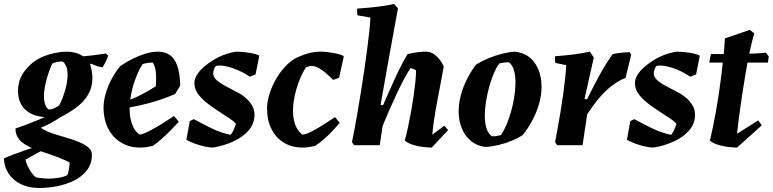

<svg xmlns="http://www.w3.org/2000/svg" viewBox="-51 -732 3897 968"><path d="M146.7 215.8Q94.5 215.8 55.1 196.8Q15.6 177.9 -6.9 144.1Q-29.5 110.4 -31.5 67Q-16.1 59 13.5 48Q43.2 37 76.5 25.5Q109.8 14 138.7 4.5Q167.6 -5 182.9 -10L202.4 3L77.5 72.9Q79.6 86.4 88.3 104.8Q97 123.1 108.1 138.8Q119.3 154.4 128.3 160.9Q143.7 164.9 160.3 166.6Q176.8 168.4 194.4 168.4Q218 168.4 244.2 164.3Q270.4 160.3 288.3 151.1Q293.4 140.6 296.8 120.3Q300.1 100.1 300.1 87Q274.9 74 246 62.7Q217.1 51.5 187.1 41.4Q157 31.4 127.4 21.9Q98.9 10.5 75.9 -3.4Q53 -17.3 40 -37.1Q26.9 -56.9 26.9 -83.9Q41.3 -88.9 69 -99.1Q96.7 -109.4 126.2 -121.1Q155.7 -132.9 174 -141.9Q152.7 -142.9 129.4 -149.6Q106.1 -156.3 85.6 -171.6Q65 -186.8 52.4 -212.3Q39.8 -237.8 39.8 -274.7Q39.8 -320.4 62.5 -358Q85.3 -395.5 121.2 -421.6Q145 -438.5 172.4 -449.2Q199.8 -460 229.4 -465.7Q259 -471.5 288.6 -471.5Q308.4 -471.5 329.6 -465.8Q350.9 -460 368.2 -448Q393 -450 416.4 -453Q439.8 -456 457.5 -458.5Q475.3 -461 481.2 -463L494.6 -452Q491.1 -440 483.2 -423.3Q475.3 -406.6 465.8 -392.6Q452.9 -393.6 435.9 -399.6Q418.9 -405.6 406.9 -412.1L403.4 -406.1Q407.9 -394.6 411.4 -374.9Q414.8 -355.1 414.8 -338.7Q414.8 -301.9 401.9 -272.3Q388.9 -242.7 366.1 -219.1Q343.4 -195.4 313.5 -175.7Q283.6 -155.9 250.7 -139.3Q239.5 -131.5 227.5 -124.3Q215.6 -117.1 203.6 -110.9Q191.6 -104.7 179.4 -98.8Q167.2 -92.9 154.9 -88.2Q167.8 -77.7 190.7 -68.1Q213.6 -58.6 241.5 -50.6Q269.3 -42.6 296.5 -34.1Q319 -27.1 339.8 -19Q360.6 -11 376.9 -1.4Q393.3 8.2 402.8 20.3Q412.4 32.5 412.4 48.2Q412.4 92.7 388.6 124.7Q364.8 156.6 325.4 176.7Q286 196.9 239.2 206.3Q192.4 215.8 146.7 215.8ZM195 -180.1Q209.3 -180.1 224.3 -187.3Q239.3 -194.6 246.9 -200.6Q254.3 -212.3 264.1 -237.1Q273.9 -262 281.7 -293.1Q289.5 -324.3 289.5 -354.7Q289.5 -385.7 280.7 -402.2Q271.8 -418.8 264 -422.1Q246.7 -422.1 235 -419.1Q223.3 -416.1 213.1 -412.1Q208.6 -403.8 201.3 -385.1Q194.1 -366.5 187 -342.7Q180 -318.9 175.2 -293.5Q170.5 -268 170.5 -245.5Q170.5 -226.3 174.7 -211.9Q178.8 -197.4 184.6 -189.5Q190.3 -181.5 195 -180.1Z M656.2 12Q602.2 12 560.7 -12.5Q519.2 -37 495.8 -81.1Q472.3 -125.3 470.9 -183.9Q470.4 -220 481.5 -259.1Q492.6 -298.3 512.6 -335.1Q532.5 -372 556.3 -399.9Q584.9 -418.9 616.9 -435.1Q649 -451.2 682.3 -461.4Q715.7 -471.5 745.4 -471.5Q779.3 -471.5 803.8 -455.5Q828.2 -439.5 842.1 -402.4Q856 -365.3 857.5 -300.1L831.8 -257.9Q766.2 -229.9 701.5 -212.5Q636.9 -195 575.1 -186.3L575.5 -220Q617.6 -232.7 655.1 -251.5Q692.6 -270.3 734.8 -297.1Q736.7 -328.8 735.9 -350.4Q735.2 -372.1 731.4 -387.6Q727.7 -403.1 719.6 -416.6Q707.6 -416.6 693.8 -414.8Q679.9 -413 668 -408.9Q649.3 -379.7 633.7 -339.2Q618.2 -298.6 609.9 -255.2Q601.7 -211.8 602.6 -173.4Q603.6 -136.4 615.3 -104.4Q627 -72.4 652.1 -53.2Q672 -55.8 703.7 -72.5Q735.4 -89.1 768.7 -110Q802.1 -130.9 825.9 -147.4L850.7 -118.3Q836.3 -102.8 813.5 -79.1Q790.7 -55.4 765.2 -32.7Q739.7 -9.9 718.2 3.8Q702.6 7.4 687 9.7Q671.4 12 656.2 12Z M1022.6 12Q1005.7 12 980.5 6.5Q955.4 1 931 -8Q906.6 -17 888.7 -27L905.7 -121.4L926 -131.4Q967.2 -108.9 1015.2 -85.4Q1063.1 -61.8 1111.7 -52.3Q1121.3 -63.6 1128.1 -79.6Q1134.9 -95.5 1138.4 -108.3Q1131.8 -115.5 1123.3 -122.4Q1114.9 -129.3 1105.2 -135.6Q1095.5 -142 1085.7 -148.1Q1061 -164.8 1033.9 -182.5Q1006.7 -200.2 982.9 -220.5Q959 -240.7 944 -263.4Q929.1 -286.2 929.1 -313Q929.1 -333.4 941.8 -354.3Q954.5 -375.3 977.6 -395.1Q1014.3 -426.6 1054.4 -445.5Q1094.4 -464.5 1138.5 -471.5Q1155.4 -471.5 1177.7 -469.5Q1200 -467.5 1221.4 -463Q1242.7 -458.5 1255.1 -452.5V-445L1237.4 -356.8L1208.1 -345.3Q1177.1 -366.5 1143.3 -380.4Q1109.5 -394.3 1081.6 -399.1Q1068.6 -401.5 1057.6 -401.6Q1046.6 -401.7 1036.9 -399.1Q1030.9 -390.9 1027.4 -380.6Q1023.9 -370.4 1023.9 -362.2Q1023.9 -343 1042.5 -327Q1061 -310.9 1088.7 -296.6Q1116.4 -282.2 1143 -268Q1166.4 -256.5 1186.5 -239.4Q1206.5 -222.4 1219.3 -201Q1232.1 -179.7 1232.1 -153.3Q1232.1 -109.4 1203.5 -75.7Q1174.9 -42 1127.3 -19.7Q1079.6 2.5 1022.6 12Z M1475 12Q1421.1 12 1380.5 -12.5Q1339.9 -37 1317.7 -81.4Q1295.4 -125.8 1295.4 -183.9Q1295.4 -216.8 1306.1 -253.5Q1316.8 -290.3 1336.1 -325.5Q1355.4 -360.7 1381.2 -390.1Q1407.1 -419.4 1437.4 -437.7Q1473 -454.7 1503 -463.1Q1533 -471.5 1566.2 -471.5Q1583 -471.5 1605.1 -468.7Q1627.1 -465.9 1648.2 -461.2Q1669.3 -456.4 1681.2 -449.9V-442.4L1658.6 -340L1628.8 -329Q1611.2 -346.8 1592.8 -362.7Q1574.4 -378.6 1556 -388.9Q1537.6 -399.1 1519.7 -399.6Q1513 -399.6 1506.2 -397.7Q1499.4 -395.9 1491.5 -392.8Q1472.9 -363.6 1458 -325.8Q1443.2 -288.1 1434.7 -248.5Q1426.2 -208.9 1426.2 -173.4Q1426.2 -136.4 1437.2 -104.4Q1448.2 -72.4 1473.3 -53.2Q1493.2 -54.8 1522.3 -70.1Q1551.3 -85.3 1582.5 -105.3Q1613.8 -125.2 1638 -141.7L1661.9 -112.6Q1648 -96.2 1627.1 -73.9Q1606.2 -51.6 1582.8 -30.8Q1559.4 -9.9 1537.5 3.8Q1521.9 7.4 1506.3 9.7Q1490.7 12 1475 12Z M2125.8 12Q2107.2 12 2081.7 8.9Q2056.2 5.9 2031.5 -1.7Q2006.8 -9.2 1989.7 -23.1Q1998.3 -54.8 2006.4 -92.6Q2014.5 -130.3 2021.8 -170.6Q2029.1 -211 2034.6 -249.6Q2040.1 -288.2 2043.4 -321.3Q2046.6 -354.5 2046.6 -377.5Q2042 -380.7 2034.3 -383.8Q2026.6 -387 2018.8 -389Q2004.6 -368.4 1986.4 -334.1Q1968.2 -299.8 1948.7 -258.3Q1929.3 -216.8 1911 -175Q1892.8 -133.1 1877.9 -96.8L1863.6 0H1734L1723.5 -15.5Q1729.1 -42.7 1736.9 -83.4Q1744.7 -124.1 1753 -173.8Q1761.3 -223.5 1770.1 -277.7Q1778.9 -331.8 1786.7 -385.4Q1794.4 -439.1 1800.7 -488.3Q1807 -537.5 1811.3 -577.5Q1815.5 -617.5 1816.5 -643.7L1751.3 -654.7Q1748.3 -670.5 1749.8 -688.5Q1778.5 -690.6 1811.2 -693.6Q1843.9 -696.7 1876.3 -701.3Q1908.7 -705.9 1935.8 -712L1955.4 -689.7Q1932.9 -568.7 1910.5 -444Q1888.2 -319.2 1867.8 -204L1880 -201Q1894.3 -233.2 1909.7 -268.7Q1925.2 -304.1 1941.6 -339.5Q1958 -374.9 1973.9 -405.7Q1989.8 -436.6 2004.5 -459.5Q2029.9 -465.5 2051.8 -468.5Q2073.8 -471.5 2097.8 -471.5Q2119.4 -471.5 2137.7 -458.2Q2156.1 -444.9 2168.9 -427.2Q2181.7 -409.5 2186 -396.2Q2182.1 -371.3 2176.6 -343.7Q2171.1 -316.1 2165.9 -287.7Q2160.6 -259.2 2155.1 -230.8Q2149.5 -199.7 2143.9 -168.8Q2138.4 -138 2134.6 -109.2Q2130.8 -80.4 2128.3 -53L2189.2 -98.2L2208.3 -76.3Z M2397.4 8.9Q2353.9 3.9 2323.8 -20.8Q2293.8 -45.4 2277.6 -84Q2261.4 -122.6 2261.4 -169.9Q2261.4 -210 2272.5 -252.1Q2283.6 -294.2 2304 -334.2Q2324.3 -374.2 2349.7 -407Q2379.3 -425 2412.9 -438.7Q2446.5 -452.4 2480.9 -461.2Q2515.4 -469.9 2545.3 -471.5Q2610.5 -464.1 2645.3 -414.3Q2680.1 -364.6 2679.2 -291.7Q2679.2 -252.1 2666.9 -209.1Q2654.6 -166 2633 -125.2Q2611.5 -84.5 2584.1 -51.1Q2559.3 -34.7 2527.2 -21.7Q2495 -8.8 2461.6 -0.7Q2428.2 7.3 2397.4 8.9ZM2429.6 -44.7Q2441.5 -44.7 2454.1 -46.7Q2466.7 -48.7 2475 -51.3Q2489.2 -72.2 2502.3 -103Q2515.4 -133.8 2525.7 -169.8Q2536 -205.8 2541.7 -242.5Q2547.4 -279.2 2547.9 -311Q2548.4 -348.4 2540.7 -376.2Q2533 -403.9 2515.1 -418Q2501.7 -418 2489 -416.5Q2476.4 -415 2466.2 -412Q2451 -391.6 2437.9 -360.1Q2424.8 -328.5 2414.7 -291.6Q2404.7 -254.6 2399 -217.9Q2393.2 -181.1 2393.2 -148.8Q2393.2 -112.9 2401.7 -85.4Q2410.2 -57.8 2429.6 -44.7Z M2758.1 0 2747.6 -15.5Q2753.1 -44.3 2760.1 -82.9Q2767.1 -121.5 2774.4 -164.7Q2781.7 -207.8 2787.6 -251Q2793.4 -294.3 2797.9 -333.7Q2802.5 -373.2 2803.5 -403.6L2748.8 -414.7Q2745.8 -430.5 2747.2 -448.5Q2789.8 -451.5 2835.8 -456.9Q2881.7 -462.4 2922.8 -471.5L2942.8 -441.8L2896.1 -234L2908.3 -231Q2924.5 -263.2 2940.3 -294.2Q2956.2 -325.1 2972.3 -354.5Q2988.3 -383.9 3004.9 -410.2Q3021.5 -436.6 3038.1 -459.5Q3054.7 -462.9 3068.3 -464.6Q3081.9 -466.4 3095.4 -467.6Q3108.8 -468.9 3123.4 -468.9L3131.4 -455.9L3102.6 -339Q3091.6 -335.1 3080.1 -329.2Q3068.7 -323.3 3057.2 -315.9Q3045.8 -308.5 3033.8 -299.6Q3017.7 -287.5 3002.1 -272.4Q2986.4 -257.3 2970.8 -239.1Q2955.2 -220.9 2940.1 -200.1Q2925 -179.3 2909.4 -156L2886.1 0Z M3243.6 12Q3226.7 12 3201.5 6.5Q3176.4 1 3152 -8Q3127.6 -17 3109.7 -27L3126.7 -121.4L3147 -131.4Q3188.2 -108.9 3236.2 -85.4Q3284.1 -61.8 3332.7 -52.3Q3342.3 -63.6 3349.1 -79.6Q3355.9 -95.5 3359.4 -108.3Q3352.8 -115.5 3344.3 -122.4Q3335.9 -129.3 3326.2 -135.6Q3316.5 -142 3306.7 -148.1Q3282 -164.8 3254.9 -182.5Q3227.7 -200.2 3203.9 -220.5Q3180 -240.7 3165 -263.4Q3150.1 -286.2 3150.1 -313Q3150.1 -333.4 3162.8 -354.3Q3175.5 -375.3 3198.6 -395.1Q3235.3 -426.6 3275.4 -445.5Q3315.4 -464.5 3359.5 -471.5Q3376.4 -471.5 3398.7 -469.5Q3421 -467.5 3442.4 -463Q3463.7 -458.5 3476.1 -452.5V-445L3458.4 -356.8L3429.1 -345.3Q3398.1 -366.5 3364.3 -380.4Q3330.5 -394.3 3302.6 -399.1Q3289.6 -401.5 3278.6 -401.6Q3267.6 -401.7 3257.9 -399.1Q3251.9 -390.9 3248.4 -380.6Q3244.9 -370.4 3244.9 -362.2Q3244.9 -343 3263.5 -327Q3282 -310.9 3309.7 -296.6Q3337.4 -282.2 3364 -268Q3387.4 -256.5 3407.5 -239.4Q3427.5 -222.4 3440.3 -201Q3453.1 -179.7 3453.1 -153.3Q3453.1 -109.4 3424.5 -75.7Q3395.9 -42 3348.3 -19.7Q3300.6 2.5 3243.6 12Z M3665 12Q3646.4 12 3620.7 8.9Q3594.9 5.9 3569.9 -1.7Q3544.9 -9.2 3527.9 -23.1Q3535.4 -53.1 3543.2 -90.6Q3550.9 -128.2 3558.7 -171.7Q3566.4 -215.2 3573.5 -261.9Q3580.5 -308.7 3586.3 -356.4Q3592.1 -404.1 3596.9 -450.3Q3601.7 -496.4 3603.8 -538.5L3729.4 -581.5L3751.6 -563.9Q3739.1 -521.2 3727.8 -467.2Q3716.6 -413.2 3706.8 -354.8Q3697 -296.4 3688.6 -240.6Q3680.3 -184.8 3674.2 -137Q3668 -89.2 3664.9 -57.8L3771.8 -125.1L3789.4 -100ZM3525.2 -416.5Q3527.2 -429.5 3529.2 -441.5Q3531.2 -453.5 3534.2 -459.5Q3561.2 -459.5 3597.5 -459.5Q3633.8 -459.5 3673.2 -460Q3712.6 -460.5 3748.9 -462Q3785.1 -463.5 3810.1 -466.5L3825.1 -447.5L3820.1 -416.5Z"/></svg>

Font: Labrada
Style: Italic
Weight: 400
Italic angle: -7°
Designer: Mercedes Jáuregui
Foundry: Omnibus-Type Team
Version: Version 1.000